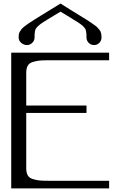

<svg xmlns="http://www.w3.org/2000/svg" viewBox="-20 -1041 706 1061"><path d="M314.5 -1021.5Q340.8 -1004.9 369.6 -986.8Q398.4 -968.8 415.5 -958.5Q432.6 -948.2 452.1 -936Q471.7 -923.8 481.4 -917Q491.2 -910.2 502.9 -901.9Q514.6 -893.6 519.5 -887.7Q524.4 -881.8 529.8 -875.5Q535.2 -869.1 537.1 -862.8Q539.1 -856.4 540 -849.6Q541 -842.8 541 -834Q541 -816.4 528.8 -804.2Q516.6 -792 500 -792Q482.4 -792 470.2 -804.2Q458 -816.4 458 -834Q458 -870.1 451.2 -881.8Q448.2 -885.7 445.8 -888.7Q443.4 -891.6 440.9 -894.5Q438.5 -897.5 434.1 -900.9Q429.7 -904.3 426.3 -906.7Q422.9 -909.2 416 -914.1Q409.2 -918.9 403.8 -921.9Q398.4 -924.8 387.7 -931.6Q377 -938.5 368.7 -943.8Q360.4 -949.2 343.8 -959Q327.1 -968.8 314.5 -976.6Q295.9 -965.8 274.4 -952.6Q252.9 -939.5 243.2 -933.6Q233.4 -927.7 221.2 -919.9Q209 -912.1 204.6 -908.7Q200.2 -905.3 193.8 -899.9Q187.5 -894.5 184.6 -891.1Q181.6 -887.7 177.7 -881.8Q170.9 -870.1 170.9 -834Q170.9 -816.4 158.2 -804.2Q145.5 -792 128.9 -792Q111.3 -792 97.2 -804.2Q83 -816.4 83 -834Q83 -843.8 84 -851.1Q85 -858.4 89.8 -866.2Q94.7 -874 99.1 -879.9Q103.5 -885.7 115.2 -895Q127 -904.3 137.2 -911.1Q147.5 -918 167.5 -930.7Q187.5 -943.4 205.6 -954.6Q223.6 -965.8 254.9 -984.9Q286.1 -1003.9 314.5 -1021.5ZM583 -750V-708H250Q216.8 -708 200.7 -706.5Q184.6 -705.1 163.6 -699.2Q142.6 -693.4 133.8 -678.7Q125 -664.1 125 -639.6V-458H458V-417H125V-110.4Q125 -85.9 133.8 -71.3Q142.6 -56.6 163.6 -50.8Q184.6 -44.9 200.7 -43.5Q216.8 -42 250 -42H583V0H42V-750Z"/></svg>

Font: okolaks
Style: Regular
Weight: 500
Version: Version 000.6.0